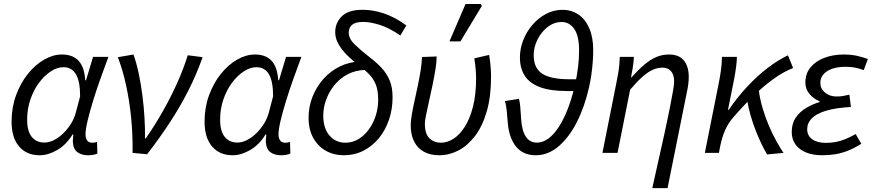

<svg xmlns="http://www.w3.org/2000/svg" viewBox="-20 -774 4416 972"><path d="M180.7 12Q114.8 12 76.7 -32.4Q38.6 -76.8 38.6 -158.5Q38.6 -229.9 61.3 -291.8Q83.9 -353.7 121.2 -400Q158.4 -446.4 203.6 -472.2Q248.7 -498.1 293.7 -498.1Q348.1 -498.1 377.7 -466.5Q407.3 -434.8 411.5 -367.7H415.5L451.1 -486.1H528.8Q507.9 -430.1 487.1 -371.7Q466.3 -313.3 449.8 -259Q433.3 -204.7 423.1 -161.5Q412.9 -118.2 412.9 -93.6Q412.9 -75 420.9 -63.3Q428.9 -51.5 447.5 -51.5Q455.4 -51.5 461.1 -53Q466.9 -54.5 471.3 -55.5L472.9 3.8Q462 7.9 451 9.9Q440 12 424.6 12Q392.7 12 371.6 -3.8Q350.5 -19.5 348.6 -57.8Q348.6 -63.5 349.6 -73.3Q350.5 -83.1 351.2 -93.2H347.2Q315.7 -41.4 269.9 -14.7Q224.1 12 180.7 12ZM204.8 -52.3Q228.9 -52.3 253.8 -65.1Q278.7 -77.9 301.1 -99.8Q323.5 -121.8 340 -148.7Q356.4 -175.6 363.7 -203.5L385.6 -286.5Q385.6 -362.9 364.2 -398.4Q342.8 -433.8 301.3 -433.8Q269.7 -433.8 237.1 -412.6Q204.6 -391.4 177.3 -354.7Q150.1 -318 133.7 -269.9Q117.4 -221.9 117.4 -168.2Q117.4 -109.1 141 -80.7Q164.5 -52.3 204.8 -52.3Z M651.1 0Q652.6 -89.7 644 -177Q635.3 -264.4 618.2 -342.7Q601.2 -421 576.6 -484.4L655.6 -498.1Q671.2 -454.7 682.5 -401.1Q693.7 -347.4 701 -290Q708.4 -232.6 711.6 -177Q714.8 -121.3 714 -73.6H718Q761.9 -136 802.4 -207.2Q842.9 -278.4 876.1 -351.9Q909.3 -425.5 930.6 -494.3L1005.7 -484.6Q975.4 -398.2 934.2 -316.9Q893.1 -235.6 840.9 -155.7Q788.7 -75.8 724.7 6.9Z M1157.7 12Q1091.8 12 1053.7 -32.4Q1015.6 -76.8 1015.6 -158.5Q1015.6 -229.9 1038.3 -291.8Q1060.9 -353.7 1098.2 -400Q1135.4 -446.4 1180.6 -472.2Q1225.7 -498.1 1270.7 -498.1Q1325.1 -498.1 1354.7 -466.5Q1384.3 -434.8 1388.5 -367.7H1392.5L1428.1 -486.1H1505.8Q1484.9 -430.1 1464.1 -371.7Q1443.3 -313.3 1426.8 -259Q1410.3 -204.7 1400.1 -161.5Q1389.9 -118.2 1389.9 -93.6Q1389.9 -75 1397.9 -63.3Q1405.9 -51.5 1424.5 -51.5Q1432.4 -51.5 1438.1 -53Q1443.9 -54.5 1448.3 -55.5L1449.9 3.8Q1439 7.9 1428 9.9Q1417 12 1401.6 12Q1369.7 12 1348.6 -3.8Q1327.5 -19.5 1325.6 -57.8Q1325.6 -63.5 1326.6 -73.3Q1327.5 -83.1 1328.2 -93.2H1324.2Q1292.7 -41.4 1246.9 -14.7Q1201.1 12 1157.7 12ZM1181.8 -52.3Q1205.9 -52.3 1230.8 -65.1Q1255.7 -77.9 1278.1 -99.8Q1300.5 -121.8 1317 -148.7Q1333.4 -175.6 1340.7 -203.5L1362.6 -286.5Q1362.6 -362.9 1341.2 -398.4Q1319.8 -433.8 1278.3 -433.8Q1246.7 -433.8 1214.1 -412.6Q1181.6 -391.4 1154.3 -354.7Q1127.1 -318 1110.7 -269.9Q1094.4 -221.9 1094.4 -168.2Q1094.4 -109.1 1118 -80.7Q1141.5 -52.3 1181.8 -52.3Z M1720.2 12Q1670.4 12 1630.2 -10.4Q1590.1 -32.7 1566.1 -75.3Q1542.2 -117.8 1542.2 -178.2Q1542.2 -233.2 1561.7 -283.3Q1581.3 -333.3 1616.5 -373.5Q1651.8 -413.6 1699.6 -437.2Q1747.3 -460.8 1803.4 -462.5L1829.7 -419.9Q1780.6 -418.9 1741.1 -398.5Q1701.6 -378.1 1673.8 -344.1Q1646.1 -310.1 1631.3 -269.8Q1616.5 -229.5 1616.5 -188.6Q1616.5 -124.6 1647.9 -88.1Q1679.2 -51.5 1728.8 -51.5Q1763.7 -51.5 1793.9 -69.3Q1824 -87.1 1846.6 -117.8Q1869.2 -148.5 1881.8 -187.4Q1894.5 -226.4 1894.5 -268.7Q1894.5 -315.4 1882.9 -345Q1871.3 -374.6 1849.7 -397Q1828.1 -419.4 1797.3 -442Q1765.7 -466.3 1738.1 -493.6Q1710.5 -520.9 1693.8 -550.5Q1677 -580 1677 -610.8Q1677 -658.2 1710.2 -691.3Q1743.4 -724.4 1815.9 -724.4Q1870.4 -724.4 1926.3 -705.1Q1982.3 -685.7 2037.1 -645.2L2006.9 -594.3Q1950.5 -633.1 1902.1 -648.1Q1853.7 -663.1 1818.4 -663.1Q1780.7 -663.1 1763.1 -648.8Q1745.5 -634.5 1745.5 -609.1Q1745.5 -578.3 1775.1 -549.5Q1804.8 -520.7 1851.2 -484.3Q1885.3 -458.4 1911.3 -430.8Q1937.3 -403.2 1952.4 -367.5Q1967.4 -331.8 1967.4 -281.3Q1967.4 -221.1 1949.2 -167.7Q1931.1 -114.3 1897.7 -73.9Q1864.3 -33.5 1819.3 -10.8Q1774.3 12 1720.2 12Z M2203.6 12Q2158.1 12 2125.7 -5.9Q2093.3 -23.9 2076.3 -58Q2059.2 -92.1 2059.2 -139.8Q2059.2 -161.2 2064.7 -193.4Q2070.1 -225.5 2078.6 -263.8Q2087 -302.1 2095.5 -341.9Q2103.9 -381.7 2109.7 -418.7Q2115.5 -455.6 2116.3 -485.4L2190.6 -488.1Q2190.6 -460.7 2184.5 -422.9Q2178.4 -385.2 2169.6 -342.9Q2160.8 -300.6 2151.9 -261.4Q2143.1 -222.2 2137 -192Q2130.9 -161.7 2130.9 -148Q2130.9 -95.7 2154.4 -73.6Q2178 -51.5 2212.2 -51.5Q2244.4 -51.5 2275.7 -71.5Q2307 -91.5 2332.9 -132Q2358.8 -172.5 2374.5 -233.9Q2390.2 -295.3 2390.2 -377.6Q2390.2 -400.1 2387.6 -428.5Q2385 -457 2381.1 -478.5L2456.2 -496.1Q2461.2 -466.7 2463.6 -438Q2466 -409.4 2466 -386.9Q2466 -284.6 2444.1 -209.5Q2422.1 -134.3 2384.7 -85.4Q2347.3 -36.4 2300.6 -12.2Q2253.8 12 2203.6 12ZM2255.3 -564.4 2336.7 -753.6H2414.5L2419.5 -744.4L2311 -564.4Z M2691.9 12Q2628.9 12 2593 -31.4Q2557.1 -74.8 2550.6 -152.6Q2548.4 -186.2 2545.1 -216Q2541.8 -245.7 2536.2 -262.3L2607.1 -273.7Q2611.3 -260.7 2614 -232Q2616.7 -203.4 2618.3 -170.3Q2622.6 -109.6 2642.9 -80.8Q2663.1 -52 2697.6 -52Q2737.2 -52 2773.6 -87.5Q2810.1 -123 2840.6 -189.8Q2871.1 -256.5 2892.1 -350Q2901.2 -392.2 2906.4 -434.8Q2911.6 -477.4 2911.6 -517.8Q2911.6 -593.4 2886.8 -628Q2862 -662.6 2824.3 -662.6Q2785.1 -662.6 2752.8 -637.6Q2720.6 -612.7 2701.2 -574Q2681.8 -535.4 2681.8 -493.9Q2681.8 -429.7 2724.5 -401.2Q2767.2 -372.7 2864.2 -372.7H2912.2L2903 -313.1H2851.3Q2765.8 -313.1 2713.3 -332.9Q2660.8 -352.6 2636.4 -390.7Q2612.1 -428.9 2612.1 -483Q2612.1 -527.3 2628.7 -570.2Q2645.3 -613 2675.1 -647.8Q2705 -682.6 2743.9 -703.4Q2782.9 -724.2 2827.5 -724.2Q2873.8 -724.2 2908.9 -700Q2944.1 -675.8 2963.6 -630Q2983.1 -584.3 2983.1 -520.1Q2983.1 -490.6 2980.6 -458.2Q2978.1 -425.7 2973.5 -393.9Q2968.8 -362.1 2962.4 -333.6Q2940.2 -234.5 2900.5 -156.3Q2860.8 -78.1 2807.7 -33Q2754.6 12 2691.9 12Z M3282.2 178.5Q3298.8 103.2 3315.1 31Q3331.4 -41.2 3345.6 -105.9Q3359.8 -170.6 3370.2 -223.3Q3380.6 -275.9 3386.7 -311.5Q3392.9 -347.1 3392.9 -360.9Q3392.9 -394.4 3377.5 -413Q3362 -431.6 3334.9 -431.6Q3310.4 -431.6 3286.6 -421.6Q3262.7 -411.6 3234.7 -387.3Q3206.7 -363 3170.1 -320.1L3106.3 0H3029.8L3100.3 -353.6Q3106.3 -383 3111.4 -413.6Q3116.5 -444.3 3117.5 -486.1H3189Q3188 -459 3183.4 -431.7Q3178.9 -404.3 3174.6 -382.4H3177Q3212.1 -421.4 3242.2 -446.9Q3272.3 -472.4 3302.3 -485.2Q3332.3 -498.1 3367.1 -498.1Q3417.4 -498.1 3442.1 -467.8Q3466.8 -437.5 3466.8 -384.9Q3466.8 -368.2 3464.6 -349.6Q3462.4 -331 3457.4 -308L3359.5 178.5Z M3548.3 0 3618.8 -353.4Q3624.8 -382.7 3629.8 -418.5Q3634.8 -454.3 3634.8 -486.1H3710.6Q3710.6 -466.8 3706.6 -435.8Q3702.6 -404.7 3696.6 -374L3665.5 -218.3H3669.5Q3713.2 -282.4 3763.5 -336.2Q3813.8 -389.9 3866.2 -430Q3918.7 -470.1 3968.8 -494L3995.2 -429.7Q3949.4 -412 3900.7 -377.8Q3851.9 -343.5 3799.4 -293.4Q3746.9 -243.3 3690.5 -177.9Q3667 -151 3651.2 -115.7Q3635.4 -80.4 3625.5 -31.3L3619.5 0ZM3863.7 7.8Q3851.3 -12 3836.6 -42.2Q3821.9 -72.4 3807 -109.7Q3792.2 -147 3780.3 -188.2Q3768.5 -229.4 3761.7 -270.9L3821.3 -317.2Q3827.4 -270.8 3841.2 -224.5Q3855 -178.1 3873.3 -135.7Q3891.6 -93.3 3911.1 -58.4Q3930.5 -23.5 3946.5 0Z M4140.8 12Q4095 12 4060.3 -2.3Q4025.6 -16.6 4006.9 -43.1Q3988.1 -69.7 3988.1 -105.4Q3988.1 -148.7 4008.6 -178.6Q4029.2 -208.6 4061.7 -227.8Q4094.1 -247 4129.3 -257.4V-261.4Q4100.6 -272.4 4078.9 -297.2Q4057.2 -322 4057.2 -356Q4057.2 -401.3 4083.1 -432.8Q4108.9 -464.4 4153.1 -481.2Q4197.3 -498 4251.3 -498Q4287 -498 4315 -492.2Q4342.9 -486.4 4373.7 -475.4L4352.7 -419Q4326 -428.8 4305.5 -432.3Q4285 -435.8 4259.7 -435.8Q4223 -435.8 4194.5 -426.4Q4166.1 -417.1 4149.5 -398.7Q4133 -380.3 4133 -354.6Q4133 -325 4156.7 -305.2Q4180.4 -285.5 4215.4 -285.5Q4232.3 -285.5 4247 -287.9Q4261.7 -290.3 4280 -294.7L4287.7 -232.4Q4210.9 -228.2 4161.9 -213.4Q4113 -198.6 4089.7 -175Q4066.4 -151.4 4066.4 -119.9Q4066.4 -87.3 4091.7 -69.1Q4117 -50.8 4159.4 -50.8Q4186.9 -50.8 4209.8 -55Q4232.7 -59.2 4257.2 -68.7Q4281.7 -78.1 4311.8 -95.4L4340.3 -46Q4304.2 -23.6 4272.8 -11.1Q4241.3 1.4 4209.7 6.7Q4178 12 4140.8 12Z"/></svg>

Font: Source Sans 3 VF
Style: Italic
Weight: 200
Italic angle: -11°
Designer: Paul D. Hunt
Foundry: Adobe Systems Incorporated
Version: Version 3.042;hotconv 1.0.118;makeotfexe 2.5.65603